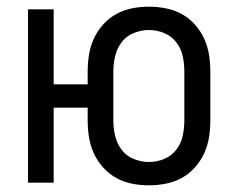

<svg xmlns="http://www.w3.org/2000/svg" viewBox="-20 -548 707 576"><path d="M427 8Q401 8 376 3Q351 -2 329 -14Q307 -26 289.5 -45.5Q272 -65 261.5 -88Q251 -111 247 -136Q243 -161 243 -187V-225H141V0H64V-520H141V-295H243V-333Q243 -359 247 -384Q251 -409 261.5 -432Q272 -455 289.5 -474.5Q307 -494 329 -506Q351 -518 376 -523Q401 -528 427 -528Q452 -528 477.5 -523Q503 -518 525 -506Q547 -494 564.5 -474.5Q582 -455 592.5 -432Q603 -409 607 -384Q611 -359 611 -333V-187Q611 -161 607 -136Q603 -111 592.5 -88Q582 -65 564.5 -45.5Q547 -26 525 -14Q503 -2 477.5 3Q452 8 427 8ZM427 -62Q450 -62 472 -71Q494 -80 508.5 -98.5Q523 -117 528 -140Q533 -163 533 -187V-333Q533 -357 528 -380Q523 -403 508.5 -421.5Q494 -440 472 -449Q450 -458 427 -458Q404 -458 381.5 -449Q359 -440 345 -421.5Q331 -403 325.5 -380Q320 -357 320 -333V-187Q320 -163 325.5 -140Q331 -117 345 -98.5Q359 -80 381.5 -71Q404 -62 427 -62Z"/></svg>

Font: Huly
Style: Regular
Weight: 400
Designer: Belleve Invis
Foundry: Belleve Invis
Version: Version 33.2.5; ttfautohint (v1.8.4)